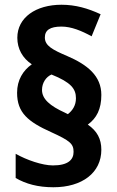

<svg xmlns="http://www.w3.org/2000/svg" viewBox="-20 -833 491 809"><path d="M52 -442C52 -358 98 -320 196 -276C275 -240 290 -227 290 -193C290 -160 267 -136 203 -136C158 -136 92 -159 46 -185V-83C89 -58 140 -44 205 -44C326 -44 407 -105 407 -202C407 -248 389 -281 350 -308C387 -335 407 -373 407 -433C407 -513 349 -560 263 -597C202 -623 169 -640 169 -675C169 -706 191 -721 239 -721C281 -721 324 -703 366 -680L404 -773C350 -798 298 -813 239 -813C131 -813 53 -759 53 -674C53 -627 75 -588 114 -562C77 -536 52 -496 52 -442ZM157 -454C157 -484 174 -509 197 -519C279 -486 300 -459 300 -419C300 -388 285 -367 266 -352L254 -358C190 -387 157 -416 157 -454Z"/></svg>

Font: Noto Sans Tamil UI SemiCondensed
Style: Bold
Weight: 700
Width: 4
Designer: Jelle Bosma - Monotype Design Team
Foundry: Monotype Imaging Inc.
Version: Version 2.004